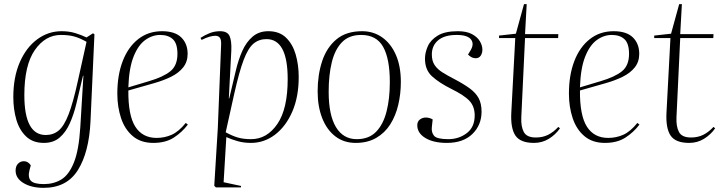

<svg xmlns="http://www.w3.org/2000/svg" viewBox="-20 -673 3470 923"><path d="M381 -309H379L347 -174Q335 -124 316 -81Q297 -38 267 -12Q237 14 191 14Q138 14 105.5 -17Q73 -48 58.5 -98Q44 -148 44 -206Q44 -302 75 -373.5Q106 -445 159 -484Q212 -523 276 -523Q312 -523 341.5 -514Q371 -505 396 -493L427 -513L434 -508L415 -89Q408 59 354.5 144.5Q301 230 190 230Q131 230 93 207Q55 184 55 147Q55 126 66.5 114Q78 102 95 102Q115 102 128 122L122 144Q113 178 127.5 195Q142 212 191 212Q238 212 274.5 190Q311 168 335 109Q359 50 366 -61ZM200 -24Q236 -24 262 -45.5Q288 -67 310 -124Q332 -181 355 -287L396 -472Q362 -491 335.5 -498Q309 -505 273 -505Q198 -505 147.5 -432.5Q97 -360 97 -216Q97 -24 200 -24Z M759 -523Q821 -523 851.5 -493Q882 -463 882 -414Q882 -376 860.5 -349Q839 -322 802.5 -304Q766 -286 720 -273L597 -238Q596 -118 630.5 -64Q665 -10 733 -10Q771 -10 805 -25Q839 -40 873 -82L883 -74Q855 -37 815.5 -11.5Q776 14 717 14Q657 14 618.5 -18.5Q580 -51 562 -105Q544 -159 544 -223Q544 -312 570 -379.5Q596 -447 644.5 -485Q693 -523 759 -523ZM833 -414Q833 -464 811 -484.5Q789 -505 750 -505Q712 -505 678 -480.5Q644 -456 622 -400.5Q600 -345 597 -253L697 -283Q765 -303 799 -330.5Q833 -358 833 -414Z M1043 -458Q1044 -482 1037 -491.5Q1030 -501 1015 -501Q1003 -501 987 -496.5Q971 -492 949 -481L944 -491Q964 -504 987.5 -513.5Q1011 -523 1038 -523Q1073 -523 1083.5 -500Q1094 -477 1092 -430L1080 -200H1082L1114 -335Q1126 -386 1145 -428.5Q1164 -471 1194.5 -497Q1225 -523 1270 -523Q1323 -523 1355 -492Q1387 -461 1401.5 -411Q1416 -361 1416 -303Q1416 -207 1385 -136Q1354 -65 1302 -25.5Q1250 14 1186 14Q1152 14 1122 5.5Q1092 -3 1068 -14L1055 203L1139 221L1138 228H1018L1010 220L1027 -56ZM1261 -485Q1225 -485 1199 -463.5Q1173 -442 1151.5 -385.5Q1130 -329 1106 -222L1065 -37Q1096 -20 1123 -12Q1150 -4 1187 -4Q1263 -4 1313 -76.5Q1363 -149 1363 -293Q1363 -485 1261 -485Z M1690 14Q1633 14 1592 -17.5Q1551 -49 1529 -105Q1507 -161 1507 -234Q1507 -313 1528.5 -378.5Q1550 -444 1597 -483.5Q1644 -523 1721 -523Q1775 -523 1817 -493.5Q1859 -464 1883 -409.5Q1907 -355 1907 -279Q1907 -222 1894.5 -169Q1882 -116 1856 -75Q1830 -34 1788.5 -10Q1747 14 1690 14ZM1695 -4Q1753 -4 1787.5 -39Q1822 -74 1838 -136Q1854 -198 1854 -278Q1854 -390 1822 -447.5Q1790 -505 1716 -505Q1658 -505 1624 -470Q1590 -435 1575 -373.5Q1560 -312 1560 -232Q1560 -120 1595 -62Q1630 -4 1695 -4Z M2135 -4Q2186 -4 2224 -33Q2262 -62 2262 -118Q2262 -161 2237 -188Q2212 -215 2149 -246Q2091 -275 2057 -306Q2023 -337 2023 -391Q2023 -420 2036.5 -450.5Q2050 -481 2084.5 -502Q2119 -523 2181 -523Q2223 -523 2249 -509Q2275 -495 2287 -474.5Q2299 -454 2299 -434Q2299 -418 2291 -405.5Q2283 -393 2266 -393Q2255 -393 2245.5 -398.5Q2236 -404 2230 -411L2241 -429Q2261 -461 2244.5 -483Q2228 -505 2175 -505Q2117 -505 2086.5 -479.5Q2056 -454 2056 -411Q2056 -380 2069.5 -360Q2083 -340 2107 -325Q2131 -310 2162 -294Q2208 -270 2237.5 -248.5Q2267 -227 2281 -201Q2295 -175 2295 -136Q2295 -72 2251 -29Q2207 14 2128 14Q2064 14 2025 -9.5Q1986 -33 1986 -71Q1986 -89 1998.5 -98.5Q2011 -108 2027 -108Q2044 -108 2060 -99L2056 -62Q2053 -37 2066.5 -20.5Q2080 -4 2135 -4Z M2379 -502 2460 -511 2499 -653H2512L2504 -509H2664L2663 -490H2504L2486 -109Q2484 -65 2498 -38.5Q2512 -12 2556 -12Q2589 -12 2615 -25Q2641 -38 2664 -63L2672 -56Q2650 -25 2618 -5.5Q2586 14 2547 14Q2482 14 2458 -21Q2434 -56 2438 -132L2457 -490H2379Z M2930 -523Q2992 -523 3022.5 -493Q3053 -463 3053 -414Q3053 -376 3031.5 -349Q3010 -322 2973.5 -304Q2937 -286 2891 -273L2768 -238Q2767 -118 2801.5 -64Q2836 -10 2904 -10Q2942 -10 2976 -25Q3010 -40 3044 -82L3054 -74Q3026 -37 2986.5 -11.5Q2947 14 2888 14Q2828 14 2789.5 -18.5Q2751 -51 2733 -105Q2715 -159 2715 -223Q2715 -312 2741 -379.5Q2767 -447 2815.5 -485Q2864 -523 2930 -523ZM3004 -414Q3004 -464 2982 -484.5Q2960 -505 2921 -505Q2883 -505 2849 -480.5Q2815 -456 2793 -400.5Q2771 -345 2768 -253L2868 -283Q2936 -303 2970 -330.5Q3004 -358 3004 -414Z M3125 -502 3206 -511 3245 -653H3258L3250 -509H3410L3409 -490H3250L3232 -109Q3230 -65 3244 -38.5Q3258 -12 3302 -12Q3335 -12 3361 -25Q3387 -38 3410 -63L3418 -56Q3396 -25 3364 -5.5Q3332 14 3293 14Q3228 14 3204 -21Q3180 -56 3184 -132L3203 -490H3125Z"/></svg>

Font: Literata 72pt ExtraLight
Style: Italic
Weight: 200
Italic angle: -2°
Designer: Latin by Veronika Burian and Jose Scaglione. Greek by Irene Vlachou. Cyrillic by Vera Evstafieva
Foundry: TypeTogether
Version: Version 3.002